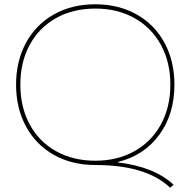

<svg xmlns="http://www.w3.org/2000/svg" viewBox="-20 -760 889 896"><path d="M424 10Q316 10 232 -37Q148 -84 101.5 -169.5Q55 -255 55 -365Q55 -475 101.5 -560.5Q148 -646 232 -693Q316 -740 424 -740Q533 -740 617 -693Q701 -646 747.5 -560.5Q794 -475 794 -365Q794 -227 723 -130.5Q652 -34 530 -4V-2Q700 18 790 102L774 116Q663 10 424 10ZM425 -10Q528 -10 607.5 -54.5Q687 -99 731 -179.5Q775 -260 775 -365Q775 -470 731 -550.5Q687 -631 607.5 -675.5Q528 -720 425 -720Q321 -720 241.5 -675.5Q162 -631 118.5 -550.5Q75 -470 75 -365Q75 -260 118.5 -179.5Q162 -99 241.5 -54.5Q321 -10 425 -10Z"/></svg>

Font: Enso Thin
Style: Regular
Weight: 100
Designer: Coji Morishita
Foundry: UNDERFOREST DESIGN
Version: Version 1.000